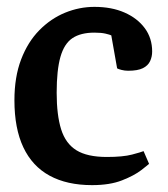

<svg xmlns="http://www.w3.org/2000/svg" viewBox="-20 -528 489 559"><path d="M248 11Q175 11 124.5 -16.5Q74 -44 48 -99Q22 -154 22 -236Q22 -304 41.5 -355Q61 -406 94.5 -440Q128 -474 169.5 -491Q211 -508 255 -508Q305 -508 342.5 -491.5Q380 -475 401.5 -446Q423 -417 423 -378Q423 -363 417 -350Q411 -337 396 -329.5Q381 -322 353 -322Q343 -322 333.5 -324.5Q324 -327 321 -329L304 -425Q300 -427 287.5 -430Q275 -433 255 -433Q215 -433 191 -417Q167 -401 156 -362.5Q145 -324 145 -258Q145 -193 158 -151.5Q171 -110 202.5 -90.5Q234 -71 291 -71Q338 -71 364.5 -78Q391 -85 398 -88L414 -51Q411 -48 391 -32.5Q371 -17 335.5 -3Q300 11 248 11Z"/></svg>

Font: Faustina Light SemiBold
Style: Regular
Weight: 600
Version: Version 1.200